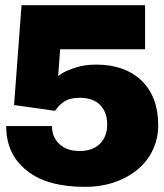

<svg xmlns="http://www.w3.org/2000/svg" viewBox="-20 -708 634 740"><path d="M539.1 -518.1H211.9L204.1 -414.1Q204.1 -416.5 224.1 -428.2Q246.1 -439.9 276.9 -449.2Q308.1 -459 351.1 -459Q460.9 -459 525.9 -397Q589.8 -334.5 589.8 -225.1Q589.8 -159.7 555.2 -105Q521.5 -52.2 456.1 -20Q390.1 12.2 308.1 12.2Q160.6 12.2 83 -50.8Q3.9 -113.3 3.9 -222.2H180.2Q180.2 -180.2 208 -153.8Q235.8 -126 287.1 -126Q337.4 -126 366.2 -154.8Q393.1 -183.1 393.1 -228Q393.1 -274.9 366.2 -303.2Q338.4 -331.1 288.1 -331.1Q251.5 -331.1 231 -318.8Q210.4 -305.2 203.1 -294.9Q193.4 -283.2 191.9 -280.8L34.2 -303.2L63 -688H539.1Z"/></svg>

Font: Archivo-RBTV
Style: Regular
Weight: 500
Designer: Hector Gatti
Foundry: Hector Gatti
Version: ""